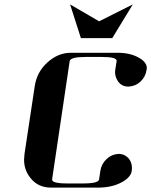

<svg xmlns="http://www.w3.org/2000/svg" viewBox="-20 -856 690 876"><path d="M89.8 -127.9Q89.8 -136.2 91.8 -153.8L138.2 -460.9Q147 -525.4 194.8 -569.8Q244.1 -615.2 303.2 -615.2H517.1Q575.2 -615.2 615.2 -591.8Q649.9 -571.8 649.9 -544.9Q649.9 -543.9 649.4 -541.5Q648.9 -539.1 648.9 -538.1Q644.5 -505.9 621.1 -483.9Q598.1 -462.4 565.9 -460.9Q536.1 -460.9 519 -483.9Q504.9 -504.9 504.9 -526.9Q504.9 -528.3 505.4 -532.2Q505.9 -536.1 505.9 -538.1L512.2 -577.1Q515.1 -596.2 443.8 -596.2H372.1Q300.8 -596.2 297.9 -577.1L217.8 -38.1Q214.8 -19 287.1 -19H358.9Q430.7 -19 432.1 -38.1L438 -77.1Q442.4 -107.9 466.8 -130.9Q489.7 -152.3 521 -153.8Q550.3 -153.8 568.8 -130.9Q582 -112.8 582 -89.8Q582 -80.1 581.1 -76.2Q576.7 -45.4 530.8 -22Q487.3 0 426.8 0H212.9Q152.8 0 118.2 -44.9Q89.8 -80.6 89.8 -127.9ZM299.8 -835.9 432.1 -758.8 585.9 -835.9 492.2 -682.1H349.1Z"/></svg>

Font: Hjet
Style: Italic
Weight: 400
Designer: T. Christopher White
Version: Version 1.2